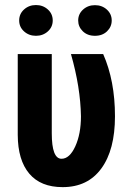

<svg xmlns="http://www.w3.org/2000/svg" viewBox="-20 -747 521 777"><path d="M189.5 -528.3V-207.5Q189.5 -104.5 229 -104.5Q261.7 -104.5 284.7 -154.8Q307.6 -205.1 307.6 -276.4Q305.7 -393.6 267.1 -528.3H397.5Q445.3 -419.9 445.3 -276.4Q445.3 -140.6 390.1 -65.2Q335 10.3 233.4 10.3Q144.5 10.3 98.4 -44.4Q52.2 -99.1 51.8 -201.2V-528.3ZM57.6 -664.1Q57.6 -690.9 77.4 -708.7Q97.2 -726.6 125.5 -726.6Q153.8 -726.6 173.6 -708.7Q193.4 -690.9 193.4 -664.1Q193.4 -637.7 173.6 -619.9Q153.8 -602.1 125.5 -602.1Q97.2 -602.1 77.4 -619.9Q57.6 -637.7 57.6 -664.1ZM296.4 -664.1Q296.4 -690.4 316.2 -708.3Q335.9 -726.1 364.3 -726.1Q392.6 -726.1 412.4 -708.3Q432.1 -690.4 432.1 -664.1Q432.1 -638.7 413.3 -620.4Q394.5 -602.1 364.3 -602.1Q334 -602.1 315.2 -620.4Q296.4 -638.7 296.4 -664.1Z"/></svg>

Font: Roboto Condensed
Style: Bold
Weight: 700
Designer: Google
Version: Version 2.134; 2016